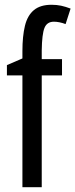

<svg xmlns="http://www.w3.org/2000/svg" viewBox="-20 -785 316 805"><path d="M240 -469H155V0H74V-469H9V-512L74 -540V-571Q74 -633 84.5 -676.5Q95 -720 122 -742.5Q149 -765 196 -765Q218 -765 236.5 -761Q255 -757 276 -749L255 -684Q242 -689 229.5 -691.5Q217 -694 206 -694Q177 -694 166.5 -668Q156 -642 155 -574V-537H240Z"/></svg>

Font: Noto Sans Thai ExtraCondensed
Style: Regular
Weight: 400
Width: 2
Designer: Monotype Design Team
Foundry: Monotype Imaging Inc.
Version: Version 2.002